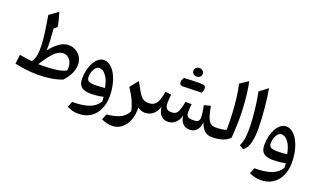

<svg xmlns="http://www.w3.org/2000/svg" viewBox="-98 -1375 3762 2258"><g transform="rotate(20 1783.5 -246.0)"><path d="M569.3 -441.4Q621.6 -441.4 662.8 -418Q704.1 -394.5 728 -353.3Q752 -312 752 -259.3Q752 -151.9 649.4 -38.6Q585.9 -13.7 507.6 -1.5Q429.2 10.7 342.3 10.7Q263.7 10.7 190.4 0.5Q117.2 -9.8 56.2 -22.5L70.3 -137.7Q103 -131.3 143.1 -125.7Q183.1 -120.1 226.1 -115.7Q253.9 -149.4 263.7 -206.3Q273.4 -263.2 269.8 -338.9Q266.1 -414.6 253.2 -504.2Q240.2 -593.8 223.1 -692.4L332.5 -771.5Q347.2 -722.7 357.9 -681.2Q368.7 -639.6 377 -598.6L335.9 -563.5Q342.3 -492.7 346.2 -422.4Q350.1 -352.1 346.7 -294.4Q404.8 -366.7 460 -404.1Q515.1 -441.4 569.3 -441.4ZM544.4 -329.1Q504.4 -329.1 466.1 -301Q427.7 -272.9 389.4 -223.4Q351.1 -173.8 310.5 -108.9Q324.7 -108.4 338.4 -108.4Q352.1 -108.4 365.7 -108.4Q456.1 -108.4 532.7 -118.9Q609.4 -129.4 654.3 -153.8Q663.6 -200.7 651.6 -240.7Q639.6 -280.8 611.8 -304.9Q584 -329.1 544.4 -329.1Z M949.7 278.8Q914.6 278.8 880.6 271Q846.7 263.2 808.1 244.6L835.9 172.9Q970.2 172.9 1049.1 143.1Q1127.9 113.3 1168 46.9Q1167.5 31.2 1166.5 18.3Q1165.5 5.4 1163.1 -10.3Q1089.8 7.3 1005.4 7.3Q927.2 7.3 889.9 -23.7Q852.5 -54.7 852.5 -127Q852.5 -183.6 865.2 -235.8Q877.9 -288.1 900.9 -329.3Q923.8 -370.6 955.1 -394.5Q986.3 -418.5 1022.9 -418.5Q1065.4 -418.5 1103 -389.4Q1140.6 -360.4 1168.9 -308.3Q1197.3 -256.3 1213.4 -187.5Q1229.5 -118.7 1229.5 -39.1Q1229.5 53.7 1196.3 125.5Q1163.1 197.3 1100.3 238Q1037.6 278.8 949.7 278.8ZM1143.6 -113.3Q1127 -206.1 1088.1 -259Q1049.3 -312 1002.4 -312Q979 -312 959.5 -292.2Q939.9 -272.5 928.5 -240.5Q917 -208.5 917 -172.4Q917 -133.3 940.9 -119.6Q964.8 -106 1019 -106Q1047.9 -106 1080.8 -107.7Q1113.8 -109.4 1143.6 -113.3Z M1490.2 -326.2 1544.4 -229Q1574.7 -173.3 1603.8 -147.7Q1632.8 -122.1 1683.1 -122.1H1683.6V0H1683.1Q1654.3 0 1631.8 -8.5Q1609.4 -17.1 1589.8 -32.2Q1595.2 57.6 1567.6 127.4Q1540 197.3 1489.3 237.1Q1438.5 276.9 1372.6 276.9Q1339.8 276.9 1307.6 269.8Q1275.4 262.7 1237.8 244.6L1266.1 172.9Q1355 166 1425 136.2Q1495.1 106.4 1526.9 37.1Q1514.2 -23.4 1486.1 -86.2Q1458 -148.9 1407.7 -224.6Z M2246.1 7.3Q2190.9 7.3 2158 -26.6Q2125 -60.5 2119.1 -125.5Q2104 -62.5 2063.5 -27.6Q2022.9 7.3 1971.2 7.3Q1918 7.3 1884.5 -28.6Q1851.1 -64.5 1844.2 -131.8Q1820.8 -64 1778.6 -32Q1736.3 0 1683.6 0Q1666 0 1666 -34.2V-87.9Q1666 -122.1 1683.6 -122.1Q1727.5 -122.1 1754.4 -140.6Q1781.2 -159.2 1798.3 -201.4Q1815.4 -243.7 1828.1 -315.4L1901.9 -305.7Q1898.4 -278.3 1896.2 -248Q1894 -217.8 1894 -200.7Q1894 -153.3 1911.9 -132.8Q1929.7 -112.3 1974.6 -112.3Q2008.8 -112.3 2029.1 -126.7Q2049.3 -141.1 2062.7 -178.2Q2076.2 -215.3 2089.4 -283.2H2166Q2163.6 -266.6 2161.4 -237.1Q2159.2 -207.5 2159.2 -189Q2159.2 -144.5 2176.5 -128.4Q2193.8 -112.3 2247.1 -112.3Q2294.9 -112.3 2309.8 -127.7Q2324.7 -143.1 2324.7 -172.9Q2324.7 -197.3 2319.3 -239Q2314 -280.8 2304.2 -320.8L2385.7 -342.8Q2398.9 -265.6 2414.8 -216.8Q2430.7 -168 2455.3 -145Q2480 -122.1 2519.5 -122.1H2526.9V0H2516.6Q2460.4 0 2425.3 -34.7Q2390.1 -69.3 2369.1 -132.3Q2364.3 -61.5 2330.1 -27.1Q2295.9 7.3 2246.1 7.3ZM1992.7 -443.8Q1955.1 -443.8 1955.1 -481.4Q1955.1 -509.3 1974.6 -542Q2090.3 -548.3 2154.3 -548.3Q2218.3 -548.3 2232.7 -539.3Q2247.1 -530.3 2247.1 -505.4Q2247.1 -480.5 2231.4 -450.7Q2177.7 -449.2 2116.7 -447.3Q2055.7 -445.3 1992.7 -443.8ZM2109.4 -607.4Q2085.4 -607.4 2068.4 -622.1Q2051.3 -636.7 2051.3 -660.2Q2051.3 -683.6 2067.6 -699Q2084 -714.4 2108.6 -714.4Q2133.3 -714.4 2150.1 -699.7Q2167 -685.1 2167 -660.9Q2167 -636.7 2150.1 -622.1Q2133.3 -607.4 2109.4 -607.4Z M2710.4 -769Q2725.1 -701.2 2734.6 -621.6Q2744.1 -542 2748.8 -461.4Q2753.4 -380.9 2753.4 -309.6Q2753.4 -289.1 2752 -247.3Q2750.5 -205.6 2748 -158.2Q2745.6 -110.8 2742.7 -72.8Q2709.5 -37.1 2652.8 -18.6Q2596.2 0 2526.9 0Q2509.3 0 2509.3 -34.2V-87.9Q2509.3 -122.1 2526.9 -122.1Q2562.5 -122.1 2597.4 -126.2Q2632.3 -130.4 2657.2 -141.1Q2657.2 -237.3 2652.6 -337.4Q2647.9 -437.5 2637 -531Q2626 -624.5 2606.9 -701.2Z M2957 -771.5Q2965.8 -726.1 2974.1 -663.1Q2982.4 -600.1 2988.8 -530.5Q2995.1 -460.9 2998.8 -395Q3002.4 -329.1 3002.4 -277.8Q3002.4 -165.5 2982.2 -95.2Q2961.9 -24.9 2916 8.3L2864.7 -22.9Q2884.3 -64.9 2893.1 -112.5Q2901.9 -160.2 2901.9 -234.9Q2901.9 -301.3 2896 -379.4Q2890.1 -457.5 2879.4 -538.3Q2868.7 -619.1 2853.5 -692.4Z M3230 278.8Q3194.8 278.8 3160.9 271Q3127 263.2 3088.4 244.6L3116.2 172.9Q3250.5 172.9 3329.3 143.1Q3408.2 113.3 3448.2 46.9Q3447.8 31.2 3446.8 18.3Q3445.8 5.4 3443.4 -10.3Q3370.1 7.3 3285.6 7.3Q3207.5 7.3 3170.2 -23.7Q3132.8 -54.7 3132.8 -127Q3132.8 -183.6 3145.5 -235.8Q3158.2 -288.1 3181.2 -329.3Q3204.1 -370.6 3235.4 -394.5Q3266.6 -418.5 3303.2 -418.5Q3345.7 -418.5 3383.3 -389.4Q3420.9 -360.4 3449.2 -308.3Q3477.5 -256.3 3493.7 -187.5Q3509.8 -118.7 3509.8 -39.1Q3509.8 53.7 3476.6 125.5Q3443.4 197.3 3380.6 238Q3317.9 278.8 3230 278.8ZM3423.8 -113.3Q3407.2 -206.1 3368.4 -259Q3329.6 -312 3282.7 -312Q3259.3 -312 3239.7 -292.2Q3220.2 -272.5 3208.7 -240.5Q3197.3 -208.5 3197.3 -172.4Q3197.3 -133.3 3221.2 -119.6Q3245.1 -106 3299.3 -106Q3328.1 -106 3361.1 -107.7Q3394 -109.4 3423.8 -113.3Z"/></g></svg>

Font: Pinar DS4-Medium
Style: Regular
Weight: 500
Designer: Amin Abedi
Version: Version 2.000